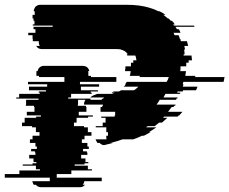

<svg xmlns="http://www.w3.org/2000/svg" viewBox="-101 -591 958 802"><path d="M833 -249H665L662 -239H665Q665 -234 662 -229H724L718 -214H664Q664 -213 662 -209H641L639 -204H653L650 -199H590L582 -184H641Q639 -180 639 -179H636Q634 -175 634 -174H566Q563 -169 560 -164Q557 -159 553 -154H633L630 -149H627Q624 -146 623 -144H616Q612 -139 608.5 -134Q605 -129 601 -124H661L648 -109H646Q645 -108 644 -107Q643 -106 641 -104H585L580 -99H598Q593 -94 587 -89Q581 -84 576 -79H564L545 -64H516Q515 -63 513 -62Q511 -61 509 -59H552Q538 -49 521 -39H528L500 -24H492Q474 -15 456 -9H411Q400 -5 388.5 -1.5Q377 2 365 5L361 6H371L335 15Q325 16 315 6H306Q302 0 298 -9H344Q343 -12 343 -17V-24H350V-39H343V-59H299V-64H328V-79H340V-99H322V-104H378V-109H380V-124H319V-144H326V-149H329V-154H250V-156Q250 -165 256 -174H225V-154H224V-149H258V-144H260V-124H228V-109H287V-104H267V-99H219V-79H208V-64H250V-59H266V-39H281V-24H252V-9H241V6H264V21H270V31H246V41H262V46H264V56H238V71H256V86H268V91H252V96H211V101H266V116H283V121H197V136H136V151H324V166H251Q251 170 249 174Q247 178 245 181H254Q246 191 233 191H70Q57 191 49 181H40Q36 175 34 166H107V151H-81V136H-20V121H66V116H49V101H-6V96H35V91H51V86H39V71H21V56H47V46H45V41H29V31H53V21H47V6H24V-9H35V-24H64V-39H49V-59H33V-64H-9V-79H2V-99H50V-104H70V-109H11V-124H43V-144H41V-149H7V-154H8V-174H60V-179H-33V-184H-21V-199H65V-204H61V-209H91V-214H20V-229H96V-239H16V-249H168V-269H62V-274H51V-294H56Q59 -309 72 -314Q78 -316 82 -316H245Q249 -316 255 -314H256Q269 -309 272 -294H267Q268 -292 268 -289V-274H279V-269H385V-249H233V-239H313V-229H237V-214H308V-209H278V-204H282V-199H196V-184H184V-179H277V-174H323Q326 -177 327 -179H330Q331 -181 332 -182Q333 -183 334 -184H276Q280 -188 288 -192L305 -199H366L376 -203Q377 -203 377.5 -203.5Q378 -204 378 -204H365Q367 -206 370 -207Q373 -208 375 -209H396L405 -214H459Q468 -220 477 -229H416Q418 -231 420.5 -233.5Q423 -236 424 -239H421Q423 -241 425 -243.5Q427 -246 428 -249H595Q601 -258 604 -269H482Q482 -271 482.5 -272Q483 -273 483 -274H441Q443 -279 443.5 -284Q444 -289 445 -294H421Q422 -299 422.5 -304Q423 -309 423 -314H446V-329H456Q456 -336 455 -339H469Q468 -345 467 -350Q466 -355 464 -359H431L428 -364H433Q423 -380 403 -384H407Q402 -385 396.5 -385.5Q391 -386 384 -386H73Q58 -386 50 -399H65Q61 -407 61 -413V-419H36V-429H35V-444H17V-454H47V-469H39V-479H119V-484H36V-489H43V-504H39V-514H35V-529H44V-544H40V-546Q40 -552 45 -559H44Q53 -571 67 -571H428Q482 -571 522 -559Q543 -553 561 -544H565Q577 -539 590 -529H581Q586 -525 591 -521.5Q596 -518 600 -514H603L613 -504H617Q625 -497 629 -489H622Q625 -486 626 -484H709L712 -479H632L638 -469H646Q648 -465 650 -461.5Q652 -458 653 -454H624L628 -444H645Q647 -440 648 -436.5Q649 -433 650 -429H652Q654 -423 654 -419H680L685 -399H669L672 -384H668Q669 -379 669.5 -374Q670 -369 670 -364H666V-359H699L701 -339H687V-329H677V-314H653Q653 -309 653 -304Q653 -299 652 -294H676L673 -274H715Q715 -271 714 -269H837Q836 -264 835 -259Q834 -254 833 -249Z"/></svg>

Font: Rubik Glitch
Style: Regular
Weight: 400
Designer: Hubert and Fischer, NaN
Foundry: Hubert and Fischer, NaN
Version: Version 2.200